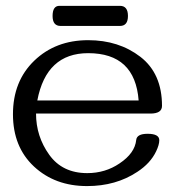

<svg xmlns="http://www.w3.org/2000/svg" viewBox="-20 -626 600 658"><path d="M160.2 -571.3Q160.2 -606 183.6 -606H391.1Q418.5 -606 418.5 -571.3Q418.5 -537.1 391.1 -537.1H187.5Q160.2 -537.1 160.2 -571.3ZM278.3 11.7Q168.5 11.7 96.4 -55.4Q24.4 -122.6 24.4 -234.4Q24.4 -347.7 97.4 -418Q170.4 -488.3 282.2 -488.3Q387.2 -488.3 461.2 -431.2Q535.2 -374 535.2 -263.2Q535.2 -236.8 495.6 -236.8H103.5Q103.5 -158.7 148.7 -95.7Q193.8 -32.7 278.8 -32.7Q340.8 -32.7 389.6 -65.9Q442.4 -101.1 446.8 -146.5Q449.2 -167.5 485.8 -167.5Q525.9 -167.5 525.9 -145.5Q525.9 -129.9 515.1 -107.4Q495.6 -66.4 450.7 -37.1Q377.4 11.7 278.3 11.7ZM455.1 -281.7Q442.9 -443.8 282.2 -443.8Q138.7 -443.8 107.9 -281.7Z"/></svg>

Font: Gayathri
Style: Regular
Weight: 400
Designer: Binoy Dominic <binoy.domenic@gmail.com>
Foundry: SMC
Version: Version 1.000